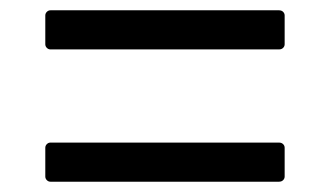

<svg xmlns="http://www.w3.org/2000/svg" viewBox="-20 -516 640 373"><path d="M522 -420H78Q74 -420 71 -423Q68 -426 68 -430V-486Q68 -490 71 -493Q74 -496 78 -496H522Q527 -496 530 -493Q533 -490 533 -486V-430Q533 -426 530 -423Q527 -420 522 -420ZM522 -163H78Q74 -163 71 -166Q68 -169 68 -173V-229Q68 -233 71 -236Q74 -239 78 -239H522Q527 -239 530 -236Q533 -233 533 -229V-173Q533 -169 530 -166Q527 -163 522 -163Z"/></svg>

Font: YamahaIndonesia935. App
Style: Regular
Weight: 400
Designer: Dalton Maag Ltd
Foundry: Dalton Maag Ltd
Version: Version 1.002; January 01, 2024; Regular/Italic